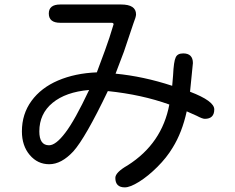

<svg xmlns="http://www.w3.org/2000/svg" viewBox="-20 -766 1040 851"><path d="M758.8 -511.7Q766.6 -529.3 792 -529.3Q835 -529.3 835 -486.3L822.3 -359.4Q929.7 -318.4 929.7 -281.2Q929.7 -239.3 887.7 -239.3Q877 -239.3 851.6 -252.9L807.6 -272.5Q787.1 -178.7 745.1 -111.3Q718.8 -67.4 677.7 -26.4Q636.7 14.6 596.7 39.6Q556.6 64.5 533.2 64.5Q491.2 64.5 491.2 22.5Q491.2 -2 545.9 -33.2Q698.2 -129.9 730.5 -302.7Q608.4 -346.7 458 -362.3Q358.4 -154.3 304.7 -94.7Q252 -38.1 198.2 -38.1Q146.5 -38.1 111.8 -79.1Q77.1 -120.1 77.1 -183.6Q77.1 -260.7 119.6 -318.8Q162.1 -377 237.3 -409.2Q312.5 -441.4 409.2 -445.3Q454.1 -564.5 464.8 -598.6L483.4 -658.2Q483.4 -665 474.6 -665H247.1Q196.3 -665 196.3 -706.1Q196.3 -746.1 247.1 -746.1H516.6Q583 -746.1 583 -702.1Q583 -691.4 571.3 -662.1L529.3 -537.1L492.2 -439.5Q615.2 -427.7 743.2 -385.7L747.1 -431.6Q750 -494.1 758.8 -511.7ZM154.3 -183.6Q154.3 -122.1 197.3 -122.1Q227.5 -122.1 269.5 -177.7Q311.5 -232.4 375 -367.2Q271.5 -358.4 212.9 -310.1Q154.3 -261.7 154.3 -183.6Z"/></svg>

Font: jf-openhuninn-1.1
Style: Regular
Weight: 400
Designer: [Kosugi Maru]
      Designed by Motoya company      

      [Varela Round]
      Joe Prince(Latin component); Avraham Co
Foundry: justfont CO.,LTD.
Version: 1.1